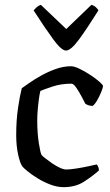

<svg xmlns="http://www.w3.org/2000/svg" viewBox="-20 -774 456 794"><path d="M243 0Q217 0 189 -10.5Q161 -21 136.5 -36Q112 -51 95 -65Q78 -79 73 -85Q63 -98 55 -134.5Q47 -171 47 -216Q47 -276 54.5 -327Q62 -378 70 -409Q80 -416 100.5 -430.5Q121 -445 149.5 -461Q178 -477 210 -488.5Q242 -500 274 -500Q287 -500 309 -489.5Q331 -479 353 -464.5Q375 -450 390.5 -436.5Q406 -423 406 -418Q406 -412 399 -394.5Q392 -377 382 -359.5Q372 -342 363 -336Q353 -336 345 -339Q337 -342 333 -345Q327 -357 316.5 -376.5Q306 -396 295 -412Q284 -428 275 -428Q233 -428 197 -416Q161 -404 147 -398Q144 -387 141 -365.5Q138 -344 136 -320Q134 -296 134 -276Q134 -224 140.5 -182.5Q147 -141 152 -133Q155 -129 167 -119.5Q179 -110 195 -99Q211 -88 227 -80.5Q243 -73 254 -73Q268 -73 294.5 -77Q321 -81 346 -86.5Q371 -92 380 -94Q383 -91 386 -84.5Q389 -78 389 -69Q362 -45 327 -22.5Q292 0 243 0ZM253 -565Q234 -565 200 -611.5Q166 -658 119 -731Q123 -736 131 -743.5Q139 -751 149 -754L254 -654L358 -754Q369 -751 376.5 -744Q384 -737 387 -731Q340 -656 306.5 -610.5Q273 -565 253 -565Z"/></svg>

Font: Texturina 72pt Medium
Style: Regular
Weight: 500
Designer: Guillermo Torres Carreño
Foundry: Omnibus-Type
Version: Version 1.002; ttfautohint (v1.8.3)